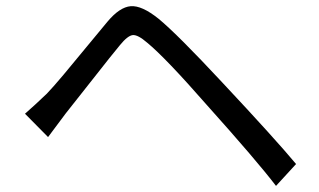

<svg xmlns="http://www.w3.org/2000/svg" viewBox="-20 -653 1040 626"><path d="M61.5 -282.2Q90.8 -307.6 132.8 -347.7Q153.3 -369.1 187 -409.2Q220.7 -449.2 264.6 -502.9Q308.6 -556.6 330.1 -582Q370.1 -629.9 406.2 -632.8Q442.4 -635.7 497.1 -591.8Q558.6 -541 704.1 -384.8Q877.9 -199.2 945.3 -118.2L879.9 -46.9Q816.4 -129.9 655.3 -309.6Q519.5 -464.8 460 -513.7Q429.7 -540 413.1 -538.6Q396.5 -537.1 371.1 -505.9Q345.7 -475.6 280.3 -392.1Q214.8 -308.6 194.3 -283.2Q174.8 -256.8 136.7 -206.1Z"/></svg>

Font: GenYoGothic TW TTF Regular
Style: Regular
Weight: 400
Version: Version 1.300